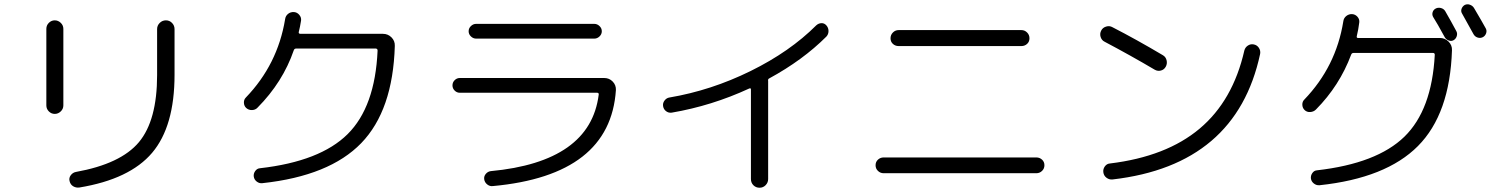

<svg xmlns="http://www.w3.org/2000/svg" viewBox="-20 -839 7040 904"><path d="M353.5 43.9Q337.9 45.9 324.7 38.1Q311.5 30.3 307.6 13.7Q303.7 -1 313 -13.7Q322.3 -26.4 336.9 -29.3Q548.8 -67.4 634.3 -169.9Q719.7 -272.5 719.7 -485.4V-702.1Q719.7 -718.8 731.9 -731Q744.1 -743.2 761.2 -743.2Q778.3 -743.2 790 -731Q801.8 -718.8 801.8 -702.1V-487.3Q801.8 -244.1 696.3 -119.6Q590.8 4.9 353.5 43.9ZM198.2 -342.8V-703.1Q198.2 -719.7 210 -731.4Q221.7 -743.2 237.8 -743.2Q253.9 -743.2 266.1 -731.4Q278.3 -719.7 278.3 -703.1V-342.8Q278.3 -326.2 266.1 -314.5Q253.9 -302.7 237.8 -302.7Q221.7 -302.7 210 -314.5Q198.2 -326.2 198.2 -342.8Z M1192.4 -332Q1182.6 -321.3 1166.5 -320.8Q1150.4 -320.3 1138.7 -331.1Q1128.9 -340.8 1128.4 -355.5Q1127.9 -370.1 1137.7 -379.9Q1287.1 -535.2 1322.3 -748Q1324.2 -763.7 1335.9 -773.4Q1347.7 -783.2 1364.3 -782.2Q1378.9 -781.2 1389.2 -769Q1399.4 -756.8 1397.5 -742.2Q1392.6 -710.9 1386.7 -688.5Q1384.8 -680.7 1393.6 -679.7H1783.2Q1806.6 -679.7 1823.2 -663.1Q1839.8 -646.5 1838.9 -623Q1830.1 -319.3 1680.7 -165Q1531.2 -10.7 1215.8 23.4Q1201.2 25.4 1189 16.1Q1176.8 6.8 1174.8 -7.8Q1172.9 -21.5 1181.6 -33.7Q1190.4 -45.9 1204.1 -46.9Q1487.3 -79.1 1616.7 -207.5Q1746.1 -335.9 1757.8 -600.6Q1757.8 -609.4 1750 -610.4H1374Q1366.2 -610.4 1363.3 -602.5Q1311.5 -452.1 1192.4 -332Z M2144.5 -402.3Q2130.9 -402.3 2120.6 -412.6Q2110.4 -422.9 2110.4 -437Q2110.4 -451.2 2120.6 -461.4Q2130.9 -471.7 2144.5 -471.7H2825.2Q2848.6 -471.7 2864.7 -455.1Q2880.9 -438.5 2879.9 -415Q2853.5 -13.7 2300.8 37.1Q2286.1 39.1 2273.9 29.3Q2261.7 19.5 2259.8 4.9Q2257.8 -8.8 2267.1 -20Q2276.4 -31.2 2290 -33.2Q2758.8 -77.1 2798.8 -392.6Q2800.8 -401.4 2792 -402.3ZM2221.7 -726.6H2778.3Q2792 -726.6 2802.7 -716.3Q2813.5 -706.1 2813.5 -691.9Q2813.5 -677.7 2802.7 -667.5Q2792 -657.2 2778.3 -657.2H2221.7Q2208 -657.2 2197.3 -667.5Q2186.5 -677.7 2186.5 -691.9Q2186.5 -706.1 2197.3 -716.3Q2208 -726.6 2221.7 -726.6Z M3142.6 -308.6Q3127.9 -306.6 3116.2 -315.4Q3104.5 -324.2 3102.1 -338.9Q3099.6 -353.5 3108.9 -365.7Q3118.2 -377.9 3131.8 -379.9Q3328.1 -413.1 3513.7 -504.4Q3699.2 -595.7 3823.2 -719.7Q3834 -729.5 3847.7 -730Q3861.3 -730.5 3871.1 -719.2Q3880.9 -708 3880.9 -692.9Q3880.9 -677.7 3871.1 -667Q3759.8 -555.7 3601.6 -469.7Q3594.7 -466.8 3596.7 -457V-451.2V3.9Q3596.7 20.5 3585 32.7Q3573.2 44.9 3556.2 44.9Q3539.1 44.9 3527.3 33.2Q3515.6 21.5 3515.6 3.9V-418Q3515.6 -425.8 3506.8 -421.9Q3331.1 -340.8 3142.6 -308.6Z M4210.9 -697.3H4789.1Q4804.7 -697.3 4815.9 -686Q4827.1 -674.8 4827.1 -658.7Q4827.1 -642.6 4815.9 -632.3Q4804.7 -622.1 4789.1 -622.1H4210.9Q4195.3 -622.1 4184.1 -632.3Q4172.9 -642.6 4172.9 -658.7Q4172.9 -674.8 4184.1 -686Q4195.3 -697.3 4210.9 -697.3ZM4140.6 -23.4Q4125 -23.4 4113.8 -34.2Q4102.5 -44.9 4102.5 -61Q4102.5 -77.1 4113.8 -87.4Q4125 -97.7 4140.6 -97.7H4859.4Q4875 -97.7 4886.2 -87.4Q4897.5 -77.1 4897.5 -61Q4897.5 -44.9 4886.2 -34.2Q4875 -23.4 4859.4 -23.4Z M5180.7 -642.6Q5167 -649.4 5162.1 -665Q5157.2 -680.7 5165 -695.3Q5171.9 -709 5188 -713.9Q5204.1 -718.8 5217.8 -710.9Q5330.1 -653.3 5455.1 -579.1Q5468.8 -571.3 5472.7 -555.2Q5476.6 -539.1 5468.8 -524.9Q5460.9 -510.7 5445.8 -506.8Q5430.7 -502.9 5417 -510.7Q5304.7 -577.1 5180.7 -642.6ZM5882.8 -629.9Q5898.4 -627 5907.2 -613.8Q5916 -600.6 5913.1 -585Q5800.8 -61.5 5218.8 5.9Q5203.1 7.8 5189.9 -2Q5176.8 -11.7 5174.8 -28.3Q5172.9 -43 5182.1 -55.7Q5191.4 -68.4 5206.1 -69.3Q5471.7 -101.6 5628.4 -233.4Q5785.2 -365.2 5838.9 -601.6Q5842.8 -616.2 5855.5 -624.5Q5868.2 -632.8 5882.8 -629.9Z M6180.7 -37.1Q6462.9 -69.3 6592.3 -195.3Q6721.7 -321.3 6735.4 -581.1Q6735.4 -589.8 6726.6 -589.8H6353.5Q6344.7 -589.8 6341.8 -582Q6287.1 -435.5 6175.8 -323.2Q6165 -312.5 6148.9 -311.5Q6132.8 -310.5 6122.1 -321.3Q6112.3 -331.1 6111.8 -345.7Q6111.3 -360.4 6121.1 -370.1Q6270.5 -525.4 6304.7 -738.3Q6306.6 -753.9 6318.8 -763.7Q6331.1 -773.4 6346.7 -772.5Q6361.3 -771.5 6371.6 -759.8Q6381.8 -748 6379.9 -733.4Q6376 -701.2 6368.2 -668.9Q6366.2 -660.2 6374 -660.2H6759.8Q6783.2 -660.2 6800.3 -643.1Q6817.4 -626 6816.4 -602.5Q6806.6 -302.7 6656.2 -151.4Q6505.9 0 6192.4 33.2Q6177.7 34.2 6166 24.9Q6154.3 15.6 6152.3 2Q6150.4 -11.7 6158.7 -23.9Q6167 -36.1 6180.7 -37.1ZM6836.9 -692.4Q6842.8 -681.6 6838.9 -668.9Q6835 -656.2 6824.2 -649.9Q6813.5 -643.6 6800.8 -648.4Q6788.1 -653.3 6782.2 -664.1Q6746.1 -730.5 6728.5 -757.8Q6721.7 -768.6 6725.1 -780.8Q6728.5 -793 6739.7 -798.8Q6751 -804.7 6764.2 -801.3Q6777.3 -797.9 6784.2 -787.1Q6813.5 -736.3 6836.9 -692.4ZM6919.9 -801.8Q6958 -737.3 6975.6 -705.1Q6981.4 -694.3 6977.1 -682.1Q6972.7 -669.9 6961.9 -664.1Q6950.2 -658.2 6937.5 -662.1Q6924.8 -666 6918 -677.7Q6887.7 -731.4 6864.3 -774.4Q6857.4 -785.2 6861.3 -796.9Q6865.2 -808.6 6876 -815.4Q6887.7 -821.3 6900.4 -816.9Q6913.1 -812.5 6919.9 -801.8Z"/></svg>

Font: Rounded Mgen+ 1mn regular
Style: Regular
Weight: 400
Designer: [Source Han Sans]
Ryoko NISHIZUKA  (kana & ideographs); Paul D. Hunt (Latin, Greek & Cyrillic); Wenlong ZHANG  (bopomofo
Version: Version 1.059.20150602